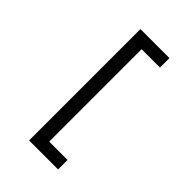

<svg xmlns="http://www.w3.org/2000/svg" viewBox="-273 -933 1146 1146"><g transform="rotate(45 300.0 -360.0)"><path d="M205 110V-830H450V-750H295V30H450V110Z"/></g></svg>

Font: JetBrainsMono NFM
Style: Regular
Weight: 400
Monospace: yes
Designer: Philipp Nurullin, Konstantin Bulenkov
Foundry: JetBrains
Version: Version 2.304; ttfautohint (v1.8.4.7-5d5b);Nerd Fonts 3.3.0